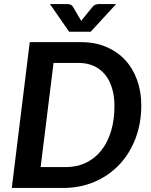

<svg xmlns="http://www.w3.org/2000/svg" viewBox="-20 -932 748 952"><path d="M38.5 0ZM680.5 -410C680.5 -455.3 673.6 -497.2 659.8 -535.5C645.9 -573.8 626.2 -606.8 600.5 -634.5C574.8 -662.2 543.6 -683.8 506.8 -699.5C469.9 -715.2 428.5 -723 382.5 -723H127.5L38.5 0H293C349 0 400.7 -10.1 448 -30.2C495.3 -50.4 536.2 -78.6 570.8 -114.8C605.2 -150.9 632.2 -194.2 651.5 -244.5C670.8 -294.8 680.5 -350 680.5 -410ZM547.5 -407C547.5 -360 541.8 -317.8 530.2 -280.2C518.8 -242.8 502.4 -210.9 481.2 -184.8C460.1 -158.6 434.7 -138.5 405 -124.5C375.3 -110.5 342.3 -103.5 306 -103.5H181.5L245.5 -620H369.5C397.8 -620 423 -615 445 -605C467 -595 485.6 -580.8 500.8 -562.2C515.9 -543.8 527.5 -521.3 535.5 -495C543.5 -468.7 547.5 -439.3 547.5 -407ZM227.5 -912 323 -774.5H429.5L556 -912H473.5C468.8 -912 463.1 -911.2 456.2 -909.8C449.4 -908.2 443.2 -903.8 437.5 -896.5L390.5 -838.5L382.5 -828C381.8 -829.7 381 -831.3 380 -833C379 -834.7 378 -836.5 377 -838.5L342.5 -897C338.2 -904.3 332.8 -908.7 326.5 -910C320.2 -911.3 314.7 -912 310 -912Z"/></svg>

Font: Lato
Style: Bold Italic
Weight: 700
Italic angle: -7°
Designer: Lukasz Dziedzic
Foundry: tyPoland Lukasz Dziedzic
Version: Version 2.007; 2014-02-27